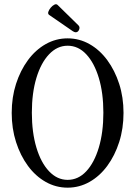

<svg xmlns="http://www.w3.org/2000/svg" viewBox="-20 -853 624 886"><path d="M292 13Q238 13 191 -13.5Q144 -40 109 -87.5Q74 -135 54 -197.5Q34 -260 34 -332Q34 -404 54 -466Q74 -528 109 -575.5Q144 -623 191 -649.5Q238 -676 292 -676Q346 -676 393 -649.5Q440 -623 475 -575.5Q510 -528 530 -466Q550 -404 550 -332Q550 -260 530 -197.5Q510 -135 475 -87.5Q440 -40 393 -13.5Q346 13 292 13ZM292 -23Q341 -23 378 -62.5Q415 -102 436 -172Q457 -242 457 -333Q457 -424 436 -493.5Q415 -563 378 -602.5Q341 -642 292 -642Q244 -642 206.5 -602.5Q169 -563 148 -493.5Q127 -424 127 -333Q127 -242 148 -172Q169 -102 206.5 -62.5Q244 -23 292 -23ZM329 -704Q324 -704 316 -709L207 -784Q200 -789 203 -798.5Q206 -808 214 -817.5Q222 -827 231 -831.5Q240 -836 246 -830L342 -736Q350 -728 345 -716Q340 -704 329 -704Z"/></svg>

Font: Junicode Two Beta Condensed
Style: Regular
Weight: 400
Width: 3
Designer: Peter S. Baker
Foundry: Briery Creek Software
Version: Version 1.053; ttfautohint (v1.8.4)